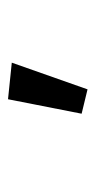

<svg xmlns="http://www.w3.org/2000/svg" viewBox="99 -923 236 474"><g transform="rotate(-90 217.0 -686.0)"><path d="M233.4 -587.9 173.3 -602.5 209 -784.2 299.3 -774.9Z"/></g></svg>

Font: RobotoFlex
Style: Regular
Weight: 400
Designer: Berlow after Robertson
Foundry: Google
Version: Version 2.136